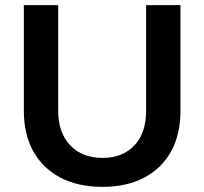

<svg xmlns="http://www.w3.org/2000/svg" viewBox="-20 -720 796 749"><path d="M207 -288Q207 -202 254 -153Q301 -104 380 -104Q458 -104 504 -152.5Q550 -201 550 -288V-700H684V-288Q684 -196 647.5 -129.5Q611 -63 542.5 -27Q474 9 380 9Q285 9 216 -27Q147 -63 110 -129.5Q73 -196 73 -288V-700H207Z"/></svg>

Font: Alexandria Medium
Style: Regular
Weight: 500
Designer: Mohamed Gaber
Foundry: Kief Type Foundry
Version: Version 5.100